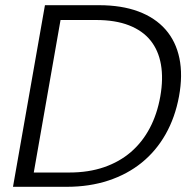

<svg xmlns="http://www.w3.org/2000/svg" viewBox="-20 -719 746 739"><path d="M361 -699Q448 -699 512.5 -675Q577 -651 617 -605.5Q657 -560 670.5 -495Q684 -430 669 -348Q654 -267 617.5 -202.5Q581 -138 525.5 -93Q470 -48 397 -24Q324 0 237 0H30L153 -699ZM247 -55Q321 -55 380.5 -75.5Q440 -96 484 -134Q528 -172 556.5 -226Q585 -280 597 -348Q609 -416 599.5 -470.5Q590 -525 559.5 -563Q529 -601 476.5 -621.5Q424 -642 350 -642H213L110 -55Z"/></svg>

Font: SVN-Poppins Light
Style: Italic
Weight: 300
Italic angle: -10°
Designer: Ninad Kale (Devanagari), Jonny Pinhorn (Latin)
Foundry: Indian Type Foundry
Version: Version 3.002 2017; ttfautohint (v1.8.3)